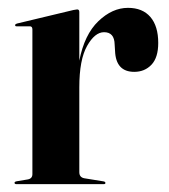

<svg xmlns="http://www.w3.org/2000/svg" viewBox="-20 -469 430 489"><path d="M182 -438.5V-314.5Q195 -381 230.5 -415Q266 -449 306 -449Q343 -449 363 -425.8Q383 -402.5 383 -359.5Q383 -322.5 365.8 -304.2Q348.5 -286 322 -286Q275 -286 273 -339.5L272 -355.5Q271.5 -387 245 -387Q221.5 -387 201.8 -352Q182 -317 182 -246.5V-30.5Q182 -17.5 194.5 -15L244 -7Q248.5 -6 248.5 -3Q248.5 0 244 0H22Q17 0 17 -3.5Q17 -6.5 23.5 -7.5L50.5 -12Q62.5 -14 62.5 -25.5V-394Q62.5 -402 56 -402H22Q18.5 -402 18.5 -405Q18.5 -407.5 23 -409L167 -443.5Q174.5 -445 176.5 -445Q182 -445 182 -438.5Z"/></svg>

Font: Fraunces 144pt SemiBold
Style: Regular
Weight: 600
Version: Version 1.000;[0bf87f6ff]